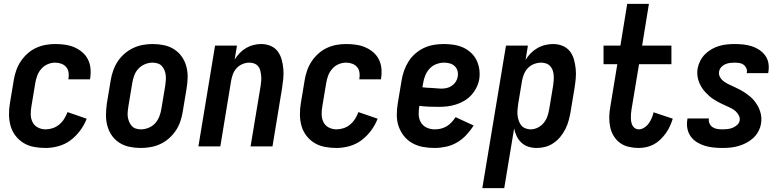

<svg xmlns="http://www.w3.org/2000/svg" viewBox="-20 -755 4040 990"><path d="M215 8Q185 8 155.5 2.5Q126 -3 102 -17.5Q78 -32 60.5 -54.5Q43 -77 35 -104.5Q27 -132 26.5 -162Q26 -192 31 -222L51 -342Q55 -367 63.5 -391.5Q72 -416 86.5 -438Q101 -460 121.5 -478.5Q142 -497 166 -508Q190 -519 215 -523.5Q240 -528 264 -528Q290 -528 315 -524.5Q340 -521 362.5 -511.5Q385 -502 403.5 -486.5Q422 -471 433 -449.5Q444 -428 446.5 -403Q449 -378 445 -352L444 -346H333V-349Q336 -365 333.5 -381.5Q331 -398 321 -409.5Q311 -421 296 -426.5Q281 -432 264 -432Q245 -432 226 -424Q207 -416 193 -400Q179 -384 172 -365Q165 -346 162 -327L142 -207Q138 -185 138.5 -164Q139 -143 148 -125Q157 -107 175.5 -97.5Q194 -88 215 -88Q233 -88 251.5 -94Q270 -100 285.5 -113Q301 -126 311.5 -143Q322 -160 328 -177L427 -143Q415 -111 393.5 -82Q372 -53 344 -32Q316 -11 282 -1.5Q248 8 215 8Z M706 8Q676 8 647.5 2Q619 -4 595.5 -19Q572 -34 556.5 -56.5Q541 -79 533.5 -106.5Q526 -134 526.5 -163.5Q527 -193 531 -222L551 -342Q555 -367 564 -392Q573 -417 587.5 -439Q602 -461 623 -479Q644 -497 668 -508Q692 -519 717 -523.5Q742 -528 767 -528Q797 -528 825.5 -522Q854 -516 877.5 -501Q901 -486 917 -463.5Q933 -441 940.5 -413.5Q948 -386 947.5 -356.5Q947 -327 942 -298L922 -178Q918 -153 909.5 -128Q901 -103 886 -81Q871 -59 850.5 -41Q830 -23 806 -12Q782 -1 756.5 3.5Q731 8 706 8ZM707 -88Q726 -88 746 -96Q766 -104 780 -119.5Q794 -135 801.5 -154.5Q809 -174 812 -193L832 -313Q834 -327 835 -341Q836 -355 834.5 -368Q833 -381 828 -393Q823 -405 814.5 -414.5Q806 -424 793 -428Q780 -432 766 -432Q747 -432 727.5 -424Q708 -416 693.5 -400.5Q679 -385 672 -365.5Q665 -346 662 -327L642 -207Q640 -193 638.5 -179Q637 -165 639 -152Q641 -139 646 -127Q651 -115 659.5 -105.5Q668 -96 680.5 -92Q693 -88 707 -88Z M1003 0 1089 -520H1202L1190 -448Q1201 -466 1216 -481.5Q1231 -497 1249 -507.5Q1267 -518 1287 -523Q1307 -528 1327 -528Q1352 -528 1375 -518.5Q1398 -509 1412 -490Q1426 -471 1432.5 -447.5Q1439 -424 1441 -399Q1443 -374 1440.5 -348.5Q1438 -323 1434 -298L1385 0H1272L1324 -313Q1326 -327 1327 -340Q1328 -353 1326.5 -366Q1325 -379 1322 -391.5Q1319 -404 1311 -413.5Q1303 -423 1291 -427.5Q1279 -432 1265 -432Q1248 -432 1231 -425Q1214 -418 1201 -404.5Q1188 -391 1181.5 -374Q1175 -357 1172 -340L1116 0Z M1715 8Q1685 8 1655.5 2.5Q1626 -3 1602 -17.5Q1578 -32 1560.5 -54.5Q1543 -77 1535 -104.5Q1527 -132 1526.5 -162Q1526 -192 1531 -222L1551 -342Q1555 -367 1563.5 -391.5Q1572 -416 1586.5 -438Q1601 -460 1621.5 -478.5Q1642 -497 1666 -508Q1690 -519 1715 -523.5Q1740 -528 1764 -528Q1790 -528 1815 -524.5Q1840 -521 1862.5 -511.5Q1885 -502 1903.5 -486.5Q1922 -471 1933 -449.5Q1944 -428 1946.5 -403Q1949 -378 1945 -352L1944 -346H1833V-349Q1836 -365 1833.5 -381.5Q1831 -398 1821 -409.5Q1811 -421 1796 -426.5Q1781 -432 1764 -432Q1745 -432 1726 -424Q1707 -416 1693 -400Q1679 -384 1672 -365Q1665 -346 1662 -327L1642 -207Q1638 -185 1638.5 -164Q1639 -143 1648 -125Q1657 -107 1675.5 -97.5Q1694 -88 1715 -88Q1733 -88 1751.5 -94Q1770 -100 1785.5 -113Q1801 -126 1811.5 -143Q1822 -160 1828 -177L1927 -143Q1915 -111 1893.5 -82Q1872 -53 1844 -32Q1816 -11 1782 -1.5Q1748 8 1715 8Z M2221 8Q2190 8 2160.5 2.5Q2131 -3 2106 -17Q2081 -31 2063 -53.5Q2045 -76 2035.5 -103.5Q2026 -131 2026 -161.5Q2026 -192 2031 -222L2051 -342Q2055 -367 2064 -392Q2073 -417 2087.5 -439.5Q2102 -462 2123 -480Q2144 -498 2168.5 -509Q2193 -520 2218.5 -524Q2244 -528 2269 -528Q2295 -528 2320.5 -524Q2346 -520 2368 -510Q2390 -500 2408.5 -483Q2427 -466 2437.5 -444Q2448 -422 2451.5 -397Q2455 -372 2451 -346Q2447 -324 2436.5 -303Q2426 -282 2410 -264.5Q2394 -247 2373.5 -235Q2353 -223 2330.5 -216Q2308 -209 2286 -206.5Q2264 -204 2242 -204Q2216 -204 2191.5 -205Q2167 -206 2142 -209V-207Q2138 -185 2139 -163Q2140 -141 2150.5 -123.5Q2161 -106 2180 -97Q2199 -88 2221 -88Q2237 -88 2252.5 -91.5Q2268 -95 2282.5 -103.5Q2297 -112 2308.5 -124.5Q2320 -137 2329 -151L2422 -108Q2406 -82 2384.5 -59Q2363 -36 2336.5 -20.5Q2310 -5 2280 1.5Q2250 8 2221 8ZM2255 -298Q2269 -298 2283 -301Q2297 -304 2309.5 -312.5Q2322 -321 2330 -333.5Q2338 -346 2340 -360Q2343 -375 2339 -389.5Q2335 -404 2324.5 -414Q2314 -424 2299.5 -428Q2285 -432 2270 -432Q2250 -432 2230 -424.5Q2210 -417 2195.5 -401.5Q2181 -386 2173 -366.5Q2165 -347 2162 -327L2158 -305Q2170 -303 2182.5 -302.5Q2195 -302 2207 -301.5Q2219 -301 2231 -299.5Q2243 -298 2255 -298Z M2467 215 2589 -520H2702L2690 -446Q2701 -465 2716.5 -480.5Q2732 -496 2751 -507Q2770 -518 2791 -523Q2812 -528 2832 -528Q2858 -528 2881 -518.5Q2904 -509 2918.5 -490.5Q2933 -472 2939.5 -448Q2946 -424 2948.5 -399.5Q2951 -375 2948.5 -349Q2946 -323 2942 -298L2922 -178Q2918 -155 2912 -133Q2906 -111 2895.5 -90Q2885 -69 2870 -50.5Q2855 -32 2835 -18Q2815 -4 2792.5 2Q2770 8 2748 8Q2725 8 2704.5 1.5Q2684 -5 2668.5 -19.5Q2653 -34 2644 -53Q2635 -72 2631 -93L2580 215ZM2716 -88Q2735 -88 2753 -97Q2771 -106 2784 -122Q2797 -138 2803 -156.5Q2809 -175 2812 -193L2832 -313Q2834 -327 2835 -340.5Q2836 -354 2835 -367Q2834 -380 2830 -392Q2826 -404 2817.5 -413.5Q2809 -423 2796.5 -427.5Q2784 -432 2771 -432Q2753 -432 2735 -425.5Q2717 -419 2703.5 -405.5Q2690 -392 2682.5 -374.5Q2675 -357 2672 -340L2652 -220Q2650 -205 2648.5 -190Q2647 -175 2648.5 -161Q2650 -147 2654.5 -133.5Q2659 -120 2667 -109.5Q2675 -99 2688.5 -93.5Q2702 -88 2716 -88Z M3273 8Q3247 8 3221.5 2Q3196 -4 3176.5 -18.5Q3157 -33 3144 -54.5Q3131 -76 3126 -101Q3121 -126 3121.5 -152.5Q3122 -179 3127 -205L3163 -424H3092V-520H3179L3214 -735H3326L3291 -520H3442V-424H3275L3236 -189Q3234 -179 3233.5 -168.5Q3233 -158 3233 -147.5Q3233 -137 3235 -126.5Q3237 -116 3241.5 -107.5Q3246 -99 3254.5 -93.5Q3263 -88 3273 -88Q3288 -88 3302 -97Q3316 -106 3325.5 -119.5Q3335 -133 3341 -147.5Q3347 -162 3350 -176L3449 -143Q3443 -124 3434.5 -105Q3426 -86 3413.5 -68.5Q3401 -51 3385.5 -36Q3370 -21 3352 -11Q3334 -1 3313.5 3.5Q3293 8 3273 8Z M3705 8Q3681 8 3658 5.5Q3635 3 3613.5 -3.5Q3592 -10 3573 -22Q3554 -34 3541.5 -51.5Q3529 -69 3524.5 -91.5Q3520 -114 3524 -138L3525 -144H3636L3635 -142Q3633 -129 3639 -117Q3645 -105 3655.5 -98.5Q3666 -92 3678.5 -90Q3691 -88 3705 -88Q3718 -88 3731.5 -89.5Q3745 -91 3757.5 -96Q3770 -101 3781 -111Q3792 -121 3794 -134Q3796 -148 3789.5 -160Q3783 -172 3773.5 -181Q3764 -190 3752 -196Q3740 -202 3728 -207.5Q3716 -213 3704 -218.5Q3692 -224 3680.5 -230.5Q3669 -237 3657.5 -244.5Q3646 -252 3636.5 -260.5Q3627 -269 3618 -278.5Q3609 -288 3601.5 -299Q3594 -310 3588.5 -322Q3583 -334 3579.5 -347Q3576 -360 3575.5 -374Q3575 -388 3577 -402Q3581 -422 3590.5 -441Q3600 -460 3615.5 -475.5Q3631 -491 3649.5 -501.5Q3668 -512 3688 -518Q3708 -524 3728.5 -526Q3749 -528 3768 -528Q3791 -528 3813.5 -525.5Q3836 -523 3856.5 -516.5Q3877 -510 3895 -498Q3913 -486 3925.5 -469Q3938 -452 3942 -430Q3946 -408 3942 -385L3941 -378H3830L3831 -381Q3833 -393 3828 -404Q3823 -415 3814 -421.5Q3805 -428 3792.5 -430Q3780 -432 3768 -432Q3756 -432 3744 -430.5Q3732 -429 3720 -424Q3708 -419 3699 -409Q3690 -399 3688 -387Q3685 -370 3693 -356.5Q3701 -343 3714 -334Q3727 -325 3741 -318.5Q3755 -312 3769 -305.5Q3783 -299 3797 -291.5Q3811 -284 3823.5 -275.5Q3836 -267 3848 -257Q3860 -247 3869.5 -235Q3879 -223 3886.5 -210Q3894 -197 3899 -182Q3904 -167 3905.5 -151Q3907 -135 3904 -118Q3901 -98 3890.5 -78Q3880 -58 3863.5 -43Q3847 -28 3827.5 -18Q3808 -8 3787.5 -2Q3767 4 3746 6Q3725 8 3705 8Z"/></svg>

Font: Iosevka SS18
Style: Bold Italic
Weight: 700
Italic angle: -9°
Monospace: yes
Designer: Belleve Invis
Foundry: Belleve Invis
Version: Version 25.1.1; ttfautohint (v1.8.4)